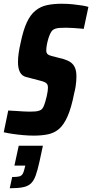

<svg xmlns="http://www.w3.org/2000/svg" viewBox="-38 -716 492 1025"><path d="M142 8Q116 8 87 5.5Q58 3 30.5 -1Q3 -5 -18 -10L6 -126Q29 -125 49.5 -123.5Q70 -122 88.5 -121Q107 -120 120 -120Q138 -120 149.5 -121Q161 -122 170.5 -125Q180 -128 186 -134Q191 -139 195.5 -149.5Q200 -160 204 -174Q208 -188 211.5 -202.5Q215 -217 216.5 -229Q218 -241 218 -248Q218 -260 214 -266.5Q210 -273 200.5 -277.5Q191 -282 174 -286L101 -305Q79 -311 68.5 -331Q58 -351 58 -385Q58 -406 61.5 -431.5Q65 -457 72 -487Q86 -555 105 -596Q124 -637 151 -659Q178 -681 212.5 -688.5Q247 -696 291 -696Q323 -696 351.5 -693Q380 -690 401.5 -686.5Q423 -683 434 -679L409 -562Q401 -563 386.5 -564Q372 -565 353.5 -566.5Q335 -568 315 -568Q295 -568 281 -567Q267 -566 258 -563Q249 -560 243 -555Q237 -550 231 -538Q225 -526 220 -509.5Q215 -493 212 -476.5Q209 -460 209 -447Q209 -434 215.5 -427.5Q222 -421 238 -417L300 -401Q324 -394 339 -383.5Q354 -373 362 -355Q370 -337 370 -307Q370 -297 369 -283Q368 -269 365.5 -253Q363 -237 358 -218Q343 -141 323 -95.5Q303 -50 277.5 -28Q252 -6 218.5 1Q185 8 142 8ZM14 289 27 229Q52 229 64 226Q76 223 82 214Q88 205 92 188L97 168H39L62 62H191L173 146Q163 191 153 219.5Q143 248 127.5 263Q112 278 85 283.5Q58 289 14 289Z"/></svg>

Font: Saira Condensed ExtraBold
Style: Italic
Weight: 800
Width: 3
Italic angle: -12°
Designer: Hector Gatti with collaboration of the Omnibus-Type team
Foundry: Omnibus-Type
Version: Version 1.101